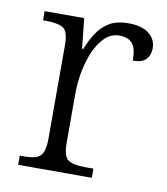

<svg xmlns="http://www.w3.org/2000/svg" viewBox="-67 -602 575 660"><g transform="rotate(10 220.5 -272.5)"><path d="M40 0V-32H52Q78 -32 94.5 -36.5Q111 -41 119 -57Q127 -73 127 -107V-433Q127 -481 108.5 -492.5Q90 -504 47 -504H38V-536H176L187 -431H191Q203 -461 219.5 -487Q236 -513 262 -529Q288 -545 329 -545Q376 -545 401 -525.5Q426 -506 426 -474Q426 -451 412 -436Q398 -421 366 -421Q366 -463 351.5 -480.5Q337 -498 306 -498Q277 -498 255.5 -477Q234 -456 219.5 -422.5Q205 -389 198 -350Q191 -311 191 -274V-104Q191 -55 209.5 -43.5Q228 -32 266 -32H297V0Z"/></g></svg>

Font: Noto Serif Tamil Light
Style: Regular
Weight: 300
Designer: Indian Type Foundry, Tom Grace, and the Monotype Design Team
Foundry: Monotype Imaging Inc.
Version: Version 2.004; ttfautohint (v1.8.4.7-5d5b)